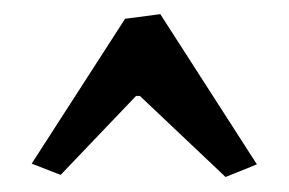

<svg xmlns="http://www.w3.org/2000/svg" viewBox="-20 -630 401 266"><path d="M64 -387.7 168.5 -497.1H173.8L292.5 -384.8L335.9 -402.3L202.1 -610.4L153.3 -604L23.9 -403.3Z"/></svg>

Font: Neuton
Style: Bold
Weight: 700
Designer: Brian M Zick
Foundry: Brian M Zick
Version: Version 1.560